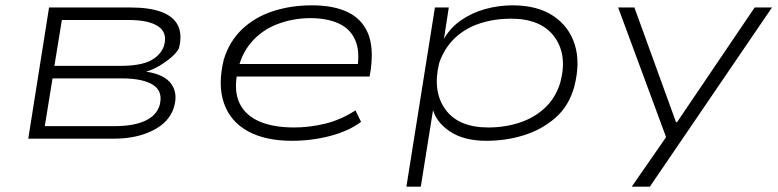

<svg xmlns="http://www.w3.org/2000/svg" viewBox="-20 -520 2918 720"><path d="M86 0 164 -492H468Q541 -492 586 -475Q631 -458 647.5 -424Q664 -390 651 -339Q643 -323 623.5 -306Q604 -289 579 -274Q554 -259 530 -252L529 -251Q597 -241 622.5 -205Q648 -169 632 -117Q615 -62 553.5 -31Q492 0 408 0ZM148 -47H410Q479 -47 522 -66Q565 -85 578 -123Q593 -176 555 -201Q517 -226 436 -226H177ZM184 -273H431Q506 -273 544 -292.5Q582 -312 595 -348Q609 -397 573.5 -421Q538 -445 463 -445H212Z M1075 8Q975 8 909.5 -28Q844 -64 820 -132.5Q796 -201 819 -296Q840 -365 888 -410.5Q936 -456 1003.5 -478Q1071 -500 1150 -500Q1231 -500 1284 -474.5Q1337 -449 1359.5 -396Q1382 -343 1370 -257L1366 -233H845L852 -280H1350L1319 -258Q1331 -327 1312 -370Q1293 -413 1249 -432.5Q1205 -452 1144 -452Q1080 -452 1021.5 -430Q963 -408 923 -362Q883 -316 870 -247L869 -242Q857 -175 879.5 -130.5Q902 -86 954 -64Q1006 -42 1083 -42Q1140 -42 1198.5 -56Q1257 -70 1313 -106L1334 -63Q1287 -28 1217.5 -10Q1148 8 1075 8Z M1504 180 1611 -492H1663L1644 -369H1642Q1666 -414 1707.5 -443Q1749 -472 1799.5 -486Q1850 -500 1902 -500Q1995 -500 2054.5 -460.5Q2114 -421 2135.5 -352.5Q2157 -284 2133 -193Q2113 -122 2062.5 -78Q2012 -34 1945 -13Q1878 8 1804 8Q1719 8 1666.5 -27.5Q1614 -63 1602 -114H1605L1558 180ZM1811 -42Q1873 -42 1928 -60Q1983 -78 2023 -115Q2063 -152 2081 -210Q2109 -314 2059 -382Q2009 -450 1896 -450Q1835 -450 1780.5 -432.5Q1726 -415 1686.5 -378Q1647 -341 1627 -284Q1601 -178 1650 -110Q1699 -42 1811 -42Z M2349 180 2487 -19 2491 30 2298 -492H2359L2515 -62H2519L2810 -492H2875L2417 180Z"/></svg>

Font: Nunito Sans 7pt Expanded ExtraLight
Style: Italic
Weight: 250
Width: 7
Italic angle: -9°
Designer: Vernon Adams
Foundry: Vernon Adams
Version: Version 3.101;gftools[0.9.27]